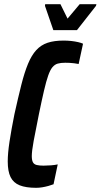

<svg xmlns="http://www.w3.org/2000/svg" viewBox="-20 -890 481 918"><path d="M153 8Q104 8 74 -4Q44 -16 30.5 -43.5Q17 -71 17 -118Q17 -157 25.5 -213Q34 -269 49 -344Q67 -425 82 -484.5Q97 -544 114 -585Q131 -626 153.5 -650.5Q176 -675 207.5 -685.5Q239 -696 284 -696Q303 -696 321 -694Q339 -692 354 -688.5Q369 -685 377 -681L356 -584Q346 -586 334.5 -587.5Q323 -589 312 -589.5Q301 -590 292 -590Q271 -590 256.5 -586Q242 -582 231 -569Q220 -556 210.5 -529Q201 -502 190.5 -457Q180 -412 166 -344Q150 -266 141 -216.5Q132 -167 132 -144Q132 -124 137.5 -114Q143 -104 156 -101Q169 -98 188 -98Q205 -98 224 -99.5Q243 -101 256 -104L236 -9Q226 -5 211.5 -1Q197 3 182 5.5Q167 8 153 8ZM235 -746 195 -862 196 -870H269L303 -801L361 -870H441L439 -862L348 -746Z"/></svg>

Font: Saira ExtraCondensed
Style: Bold Italic
Weight: 700
Width: 2
Italic angle: -12°
Designer: Hector Gatti with collaboration of the Omnibus-Type team
Foundry: Omnibus-Type
Version: Version 1.101